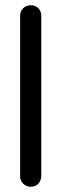

<svg xmlns="http://www.w3.org/2000/svg" viewBox="-20 -714 236 735"><path d="M138 -654C138 -677 121 -694 98 -694C75 -694 57 -677 57 -654V-40C57 -17 75 1 98 1C121 1 138 -17 138 -40Z"/></svg>

Font: GFS Decker
Style: Normal
Weight: 400
Foundry: George D. Matthiopoulos
Version: Version 1.000